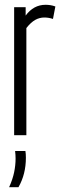

<svg xmlns="http://www.w3.org/2000/svg" viewBox="-20 -564 251 801"><path d="M87 -534V-499Q120 -544 170 -544Q180 -544 190 -542.5Q200 -541 211 -537L201 -485Q183 -491 165 -491Q145 -491 127 -481Q109 -471 90 -447V0H39V-534ZM18 217Q33 184 39 154.5Q45 125 45 98Q45 90 44.5 82Q44 74 43 66H86Q87 72 87.5 79Q88 86 88 94Q88 163 57 217Z"/></svg>

Font: Georama Extra Condensed Light
Style: Regular
Weight: 300
Width: 2
Designer: Jean-Baptiste Levee
Foundry: Production Type
Version: Version 1.000